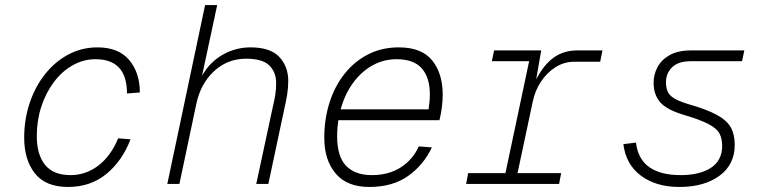

<svg xmlns="http://www.w3.org/2000/svg" viewBox="-20 -730 3040 762"><path d="M250 12Q161 12 118.5 -42Q76 -96 76 -183Q76 -257 98 -322Q120 -387 159.5 -436.5Q199 -486 252 -514Q305 -542 367 -542Q450 -542 492.5 -492Q535 -442 535 -363L484 -359Q484 -495 359 -495Q311 -495 268.5 -471Q226 -447 194 -404.5Q162 -362 144 -307Q126 -252 126 -190Q126 -116 159 -75.5Q192 -35 260 -35Q321 -35 370.5 -73Q420 -111 449 -181L498 -177Q465 -91 402 -39.5Q339 12 250 12Z M644 0 794 -710H842L782 -430Q814 -485 865 -513.5Q916 -542 974 -542Q1053 -542 1088.5 -504Q1124 -466 1124 -409Q1124 -381 1119.5 -353.5Q1115 -326 1109 -301L1045 0H997L1063 -307Q1069 -332 1072.5 -353.5Q1076 -375 1076 -401Q1076 -443 1049 -470Q1022 -497 957 -497Q883 -497 829.5 -447.5Q776 -398 759 -317L692 0Z M1446 12Q1357 12 1312 -41.5Q1267 -95 1267 -183Q1267 -257 1287.5 -322Q1308 -387 1347 -436.5Q1386 -486 1440.5 -514Q1495 -542 1563 -542Q1653 -542 1695 -490.5Q1737 -439 1737 -354Q1737 -330 1733.5 -303Q1730 -276 1724 -253H1323Q1318 -222 1318 -189Q1318 -109 1353.5 -72Q1389 -35 1456 -35Q1523 -35 1571 -66Q1619 -97 1642 -149L1694 -145Q1661 -75 1599.5 -31.5Q1538 12 1446 12ZM1554 -495Q1502 -495 1457.5 -470Q1413 -445 1380.5 -400Q1348 -355 1332 -296H1681Q1683 -311 1684.5 -325.5Q1686 -340 1686 -356Q1686 -422 1654 -458.5Q1622 -495 1554 -495Z M1830 0 1838 -43H1986L2080 -487H1932L1941 -530H2128L2108 -415Q2138 -473 2177.5 -501.5Q2217 -530 2272 -530H2371L2362 -485H2259Q2219 -485 2185 -463.5Q2151 -442 2127 -406Q2103 -370 2094 -325L2034 -43H2207L2199 0Z M2676 12Q2584 12 2524 -32.5Q2464 -77 2454 -158L2504 -164Q2512 -98 2557 -66.5Q2602 -35 2681 -35Q2757 -35 2801.5 -64Q2846 -93 2846 -151Q2846 -180 2835.5 -200Q2825 -220 2792 -237.5Q2759 -255 2691 -275Q2625 -295 2599.5 -325Q2574 -355 2574 -402Q2574 -434 2589.5 -463.5Q2605 -493 2638 -511.5Q2671 -530 2724 -530H2934L2925 -487H2721Q2672 -487 2647.5 -463Q2623 -439 2623 -404Q2623 -384 2629 -368.5Q2635 -353 2653.5 -341Q2672 -329 2711 -317Q2785 -296 2825 -274Q2865 -252 2880.5 -224Q2896 -196 2896 -155Q2896 -77 2835.5 -32.5Q2775 12 2676 12Z"/></svg>

Font: Geist Mono ExtraLight
Style: Italic
Weight: 200
Italic angle: -12°
Monospace: yes
Designer: Basement.studio, Andrés Briganti, Mateo Zaragoza
Foundry: Basement.studio, Vercel, Andrés Briganti, Guido Ferreyra, Mateo Zaragoza
Version: Version 1.500; ttfautohint (v1.8.4.7-5d5b)